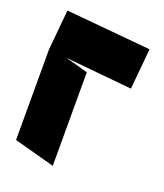

<svg xmlns="http://www.w3.org/2000/svg" viewBox="-105 -598 570 669"><g transform="rotate(20 180.5 -263.0)"><path d="M168 0 17 -41V-376L31 -526L346 -497L332 -346L84 -370L168 -347Z"/></g></svg>

Font: Blaka Ink
Style: Regular
Weight: 400
Designer: Mohamed Gaber
Foundry: Kief Type Foundry
Version: Version 1.003; ttfautohint (v1.8.4.7-5d5b)